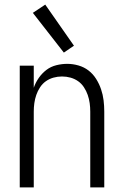

<svg xmlns="http://www.w3.org/2000/svg" viewBox="-20 -816 540 836"><path d="M66 0V-530H127V-434Q135 -457 149 -477Q163 -497 182 -511.5Q201 -526 225 -532Q249 -538 273 -538Q297 -538 321.5 -531Q346 -524 365.5 -509Q385 -494 398.5 -472.5Q412 -451 420 -427.5Q428 -404 431 -379.5Q434 -355 434 -330V0H373V-330Q373 -349 370.5 -367Q368 -385 362 -402.5Q356 -420 345.5 -436Q335 -452 320 -462.5Q305 -473 287 -478Q269 -483 250 -483Q231 -483 213 -478Q195 -473 180 -462.5Q165 -452 154.5 -436Q144 -420 138 -402.5Q132 -385 129.5 -367Q127 -349 127 -330V0ZM258 -587 123 -760 177 -796 302 -617Z"/></svg>

Font: Iosevka Term Light
Style: Regular
Weight: 300
Monospace: yes
Designer: Belleve Invis
Foundry: Belleve Invis
Version: Version 9.0.1; ttfautohint (v1.8.3)